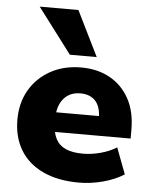

<svg xmlns="http://www.w3.org/2000/svg" viewBox="-54 -813 693 869"><g transform="rotate(5 292.0 -378.0)"><path d="M337 11Q241 11 173 -21Q105 -53 70 -111.5Q35 -170 35 -249Q35 -325 68.5 -383Q102 -441 162.5 -475Q223 -509 303 -509Q377 -509 433 -478Q489 -447 521 -389Q553 -331 553 -249V-208H186V-297H416L402 -284Q402 -339 377.5 -365.5Q353 -392 309 -392Q277 -392 254 -377.5Q231 -363 218 -335.5Q205 -308 205 -267V-254Q205 -206 220 -177Q235 -148 265.5 -134.5Q296 -121 344 -121Q382 -121 423.5 -132Q465 -143 496 -163L541 -44Q500 -18 445.5 -3.5Q391 11 337 11ZM246 -562 91 -767H267L368 -562Z"/></g></svg>

Font: Nunito Sans 10pt Black
Style: Regular
Weight: 900
Designer: Vernon Adams
Foundry: Vernon Adams
Version: Version 3.101;gftools[0.9.27]